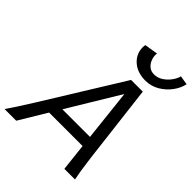

<svg xmlns="http://www.w3.org/2000/svg" viewBox="-267 -1079 1219 1219"><g transform="rotate(45 343.0 -469.0)"><path d="M527.3 0 506.8 -184.1H206.1L95.2 0H-9.8Q10.3 -28.8 34.7 -65.9Q59.1 -103 100.6 -169.9L427.7 -698.7H532.7L596.2 -169.9Q604.5 -103.5 610.6 -66.2Q616.7 -28.8 622.6 0ZM460.9 -605.5 251 -258.3H499ZM635.3 -938.5 696.3 -928.7Q688 -887.2 658.9 -848.1Q629.9 -809.1 587.2 -784.2Q544.4 -759.3 494.6 -759.3Q422.4 -759.3 377.7 -799.1Q333 -838.9 333 -899.4Q333 -903.8 333.5 -908.9Q334 -914.1 335.4 -918.9L425.8 -933.6Q424.3 -926.3 424.3 -920.4Q424.3 -899.9 433.1 -878.2Q441.9 -856.4 460 -841.3Q478 -826.2 505.9 -826.2Q538.1 -826.2 565.4 -844.5Q592.8 -862.8 611.3 -888.9Q629.9 -915 635.3 -938.5Z"/></g></svg>

Font: Andika
Style: Italic
Weight: 400
Italic angle: -14°
Designer: Victor Gaultney, Annie Olsen, Julie Remington, Don Collingsworth, Eric Hays, Becca Hirsbrunner
Foundry: SIL International
Version: Version 6.101